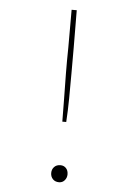

<svg xmlns="http://www.w3.org/2000/svg" viewBox="-52 -739 532 785"><g transform="rotate(5 214.5 -346.5)"><path d="M212 -241Q212 -287 211 -337Q210 -387 209.5 -439Q209 -491 210 -545V-700H231L232 -545Q232 -494 232 -441.5Q232 -389 231.5 -338Q231 -287 228 -241ZM220 7Q204 7 194.5 -3Q185 -13 185 -28Q185 -43 194.5 -53Q204 -63 220 -63Q234 -63 243 -53.5Q252 -44 252 -28Q252 -14 243 -3.5Q234 7 220 7Z"/></g></svg>

Font: Lexend Giga Thin
Style: Regular
Weight: 250
Version: Version 1.007